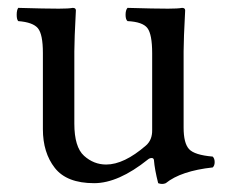

<svg xmlns="http://www.w3.org/2000/svg" viewBox="-20 -451 571 483"><path d="M216.8 9.8Q147.9 9.8 117.9 -28.6Q87.9 -66.9 87.9 -126V-317.9Q87.9 -364.7 75.4 -379.9Q63 -395 25.9 -397.9Q22 -401.9 22 -413.8Q22 -425.8 25.9 -431.2Q93.8 -429.2 127.9 -429.2Q152.8 -429.2 163.1 -431.2Q170.9 -431.2 170.9 -424.8Q167 -351.6 167 -321.8V-140.1Q167 -81.1 191.4 -59.1Q215.8 -37.1 247.1 -37.1Q292 -37.1 347.2 -85Q363.3 -99.1 362.8 -124V-316.9Q362.8 -364.7 350.8 -380.4Q338.9 -396 300.8 -397.9Q295.9 -401.9 295.9 -413.8Q295.9 -425.8 300.8 -431.2Q368.7 -429.2 402.8 -429.2Q427.7 -429.2 438 -431.2Q445.8 -431.2 445.8 -424.8Q441.9 -351.6 441.9 -321.8V-129.9Q441.9 -90.8 455.6 -75.9Q469.2 -61 515.1 -57.1Q520 -52.2 520 -43.2Q520 -34.2 515.1 -29.8Q435.1 -21 397 9.8Q388.2 13.7 377.9 9.8Q369.1 -24.4 367.2 -48.8Q366.2 -53.7 361.1 -53.5Q356 -53.2 352.1 -49.8Q277.8 9.8 216.8 9.8Z"/></svg>

Font: Linux Libertine O
Style: Regular
Weight: 400
Designer: Philipp H. Poll
Foundry: Philipp H. Poll
Version: Version 5.3.0